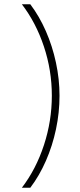

<svg xmlns="http://www.w3.org/2000/svg" viewBox="-20 -760 373 900"><path d="M122 120H82.5Q149 33 186 -80Q223 -193 223 -311.5Q223 -430 185.8 -542Q148.5 -654 82.5 -740H122Q164 -684.5 194.8 -614.5Q225.5 -544.5 242.2 -466.8Q259 -389 259 -311.5Q259 -232.5 242.5 -154.5Q226 -76.5 195.2 -6.2Q164.5 64 122 120Z"/></svg>

Font: Encode Sans SC SemiExpanded Thin
Style: Regular
Weight: 250
Width: 6
Designer: Multiple Designers
Foundry: Impallari Type
Version: Version 3.002